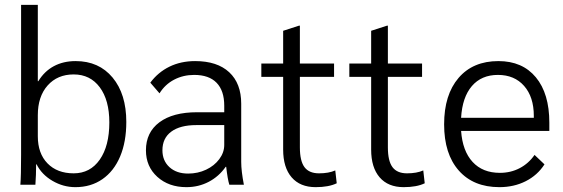

<svg xmlns="http://www.w3.org/2000/svg" viewBox="-20 -762 2324 792"><path d="M131 -84H129Q129 -41 126 0H64Q67 -35 67 -124V-742H136V-427H138Q163 -468 202 -489Q241 -510 292 -510Q388 -510 444.5 -442Q501 -374 501 -259Q501 -177 475.5 -116.5Q450 -56 402.5 -23Q355 10 291 10Q241 10 196.5 -16Q152 -42 131 -84ZM431 -257Q431 -349 391.5 -402Q352 -455 284 -455Q217 -455 176.5 -409.5Q136 -364 136 -287V-200Q136 -129 176 -88Q216 -47 284 -47Q352 -47 391.5 -103.5Q431 -160 431 -257Z M582 -142Q582 -216 637.5 -257.5Q693 -299 793 -299H905V-326Q905 -388 873.5 -420.5Q842 -453 781 -453Q736 -453 698.5 -433.5Q661 -414 638 -377L600 -421Q632 -464 679 -487Q726 -510 785 -510Q876 -510 925.5 -464Q975 -418 975 -334V-94Q975 -57 986 0H926Q919 -22 913 -74H911Q883 -34 841 -12Q799 10 749 10Q676 10 629 -32.5Q582 -75 582 -142ZM905 -164V-246H790Q723 -246 686.5 -219Q650 -192 650 -142Q650 -99 679 -72.5Q708 -46 756 -46Q796 -46 830 -62Q864 -78 884.5 -105.5Q905 -133 905 -164Z M1148 -145V-445H1058V-500H1148V-635L1213 -656H1217V-500H1358V-445H1217V-154Q1217 -98 1236 -72.5Q1255 -47 1296 -47Q1336 -47 1363 -59L1369 -6Q1336 10 1282 10Q1218 10 1183 -30.5Q1148 -71 1148 -145Z M1511 -145V-445H1421V-500H1511V-635L1576 -656H1580V-500H1721V-445H1580V-154Q1580 -98 1599 -72.5Q1618 -47 1659 -47Q1699 -47 1726 -59L1732 -6Q1699 10 1645 10Q1581 10 1546 -30.5Q1511 -71 1511 -145Z M2246 -222H1882Q1888 -139 1929.5 -94Q1971 -49 2042 -49Q2087 -49 2124 -68.5Q2161 -88 2185 -123L2226 -84Q2197 -39 2148.5 -14.5Q2100 10 2040 10Q1933 10 1872.5 -58.5Q1812 -127 1812 -249Q1812 -371 1871.5 -440.5Q1931 -510 2036 -510Q2135 -510 2190.5 -443Q2246 -376 2246 -256ZM2182 -284Q2182 -362 2142 -407.5Q2102 -453 2034 -453Q1966 -453 1926.5 -407Q1887 -361 1882 -276H2182Z"/></svg>

Font: Sarabun Light
Style: Regular
Weight: 300
Designer: Suppakit Chalermlarp | Katatrad Co.,Ltd.
Foundry: Cadson Demak Co.,Ltd.
Version: Version 1.000; ttfautohint (v1.6)